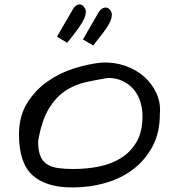

<svg xmlns="http://www.w3.org/2000/svg" viewBox="-20 -823 743 844"><path d="M63.5 -231.4Q63.5 -311.5 98.6 -368.7Q133.8 -425.8 187.5 -463.9Q241.2 -502 304.7 -522Q368.2 -542 425.8 -547.9Q481.4 -550.8 530.3 -533.7Q579.1 -516.6 614.3 -485.4Q649.4 -454.1 668.5 -411.1Q687.5 -368.2 682.6 -320.3Q682.6 -240.2 650.9 -180.2Q619.1 -120.1 566.4 -79.6Q513.7 -39.1 443.8 -19Q374 1 297.9 1Q182.6 1 123 -52.7Q63.5 -106.4 63.5 -231.4ZM147.5 -202.1Q147.5 -161.1 157.7 -136.7Q168 -112.3 188 -100.1Q208 -87.9 236.8 -84Q265.6 -80.1 303.7 -80.1Q362.3 -80.1 417 -91.3Q471.7 -102.5 513.7 -129.4Q555.7 -156.2 581.1 -200.7Q606.4 -245.1 606.4 -311.5Q606.4 -345.7 596.7 -376.5Q586.9 -407.2 567.4 -430.2Q547.9 -453.1 519.5 -466.8Q491.2 -480.5 455.1 -480.5Q407.2 -472.7 359.4 -462.4Q311.5 -452.1 269.5 -425.3Q227.5 -398.4 195.3 -346.2Q163.1 -293.9 147.5 -202.1ZM294.9 -772.5Q303.7 -791 314 -797.9Q324.2 -804.7 333 -803.2Q341.8 -801.8 348.6 -793.5Q355.5 -785.2 357.4 -775.4Q357.4 -763.7 354.5 -752.9Q351.6 -742.2 343.3 -727.5Q335 -712.9 318.8 -690.9Q302.7 -668.9 275.4 -634.8L230.5 -662.1ZM408.2 -759.8Q418 -778.3 428.2 -784.7Q438.5 -791 447.3 -789.6Q456.1 -788.1 462.9 -780.3Q469.7 -772.5 471.7 -761.7Q471.7 -750 468.8 -739.7Q465.8 -729.5 457.5 -714.8Q449.2 -700.2 433.1 -678.7Q417 -657.2 389.6 -623L344.7 -649.4Z"/></svg>

Font: Architects Daughter-petzku
Style: Regular
Weight: 400
Designer: Kimberly Geswein
Foundry: Kimberly Geswein
Version: Version 1.000 2010 initial release